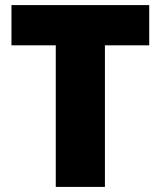

<svg xmlns="http://www.w3.org/2000/svg" viewBox="-20 -734 631 754"><path d="M392 0H199V-556H25V-714H566V-556H392Z"/></svg>

Font: Noto Sans Bengali UI Black
Style: Regular
Weight: 900
Designer: Jelle Bosma - Monotype Design Team
Foundry: Monotype Imaging Inc.
Version: Version 2.003; ttfautohint (v1.8.4.7-5d5b)